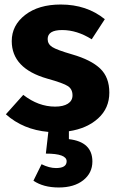

<svg xmlns="http://www.w3.org/2000/svg" viewBox="-20 -568 520 850"><path d="M464 -158Q464 -89 414.5 -44Q365 1 285 13V48Q389 60 389 147Q389 198 348.5 230Q308 262 240 262Q172 262 128 232L164 159Q198 176 228 176Q275 176 275 146Q275 112 183 112L194 16Q82 6 6 -62L83 -148Q150 -96 224 -96Q260 -96 280.5 -109Q301 -122 301 -146Q301 -173 281 -186.5Q261 -200 189 -220Q32 -265 32 -386Q32 -456 91.5 -502Q151 -548 249 -548Q364 -548 444 -483L386 -394Q321 -435 255 -435Q191 -435 191 -395Q191 -373 211 -360Q231 -347 300 -327Q383 -303 423.5 -264.5Q464 -226 464 -158Z"/></svg>

Font: Fira Sans
Style: Bold
Weight: 700
Designer: bBox Type GmbH & Carrois Corporate GbR & Edenspiekermann AG
Foundry: bBox Type GmbH & Carrois Corporate GbR & Edenspiekermann AG
Version: Version 4.301;PS 004.301;hotconv 1.0.88;makeotf.lib2.5.64775